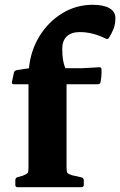

<svg xmlns="http://www.w3.org/2000/svg" viewBox="-20 -782 502 802"><path d="M53 0Q44 0 44 -10V-29Q44 -39 53 -42L75 -48Q92 -55 95.5 -59.5Q99 -64 99 -81V-430H38Q28 -430 30 -440L38 -478Q40 -487 50 -489L101 -497Q108 -571 145 -631Q182 -691 240 -726.5Q298 -762 367 -762Q413 -762 437.5 -747.5Q462 -733 462 -707Q462 -680 453.5 -659.5Q445 -639 435 -624Q430 -616 421 -621Q395 -634 368 -641Q341 -648 313 -648Q278 -648 259 -630Q240 -612 240 -578Q240 -552 243 -533Q246 -514 253 -497H321L394 -501Q404 -502 404 -492Q405 -465 400 -439Q398 -430 388 -430H258V-83Q258 -65 261.5 -60Q265 -55 281 -50L321 -41Q330 -38 330 -28V-10Q330 0 320 0Z"/></svg>

Font: Hahmlet
Style: Bold
Weight: 700
Designer: Minjoo Ham & Mark Frömberg
Foundry: hypertype
Version: Version 1.002; ttfautohint (v1.8.3)